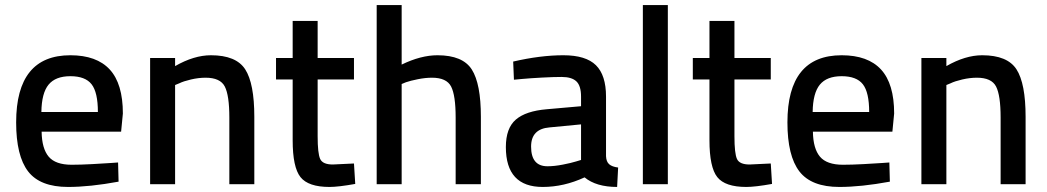

<svg xmlns="http://www.w3.org/2000/svg" viewBox="-20 -730 4148 761"><path d="M264 -77Q299 -77 345 -79.5Q391 -82 420 -84L448 -86L450 -10Q336 11 250 11Q139 11 91.5 -50.5Q44 -112 44 -245Q44 -511 259 -511Q363 -511 415 -454.5Q467 -398 467 -280L460 -208H145Q146 -141 173 -109Q200 -77 264 -77ZM144 -286H368Q368 -364 343 -396Q318 -428 259 -428Q200 -428 172.5 -394.5Q145 -361 144 -286Z M674 0H575V-500H674V-468Q749 -511 816 -511Q916 -511 952 -455Q988 -399 988 -267V0H889V-264Q889 -352 871 -387Q853 -422 795 -422Q767 -422 737 -415Q707 -408 691 -400L674 -393Z M1383 -415H1239V-190Q1239 -122 1249 -100Q1259 -78 1299 -78L1383 -82L1388 -1Q1321 11 1286 11Q1202 11 1171 -28Q1140 -67 1140 -174V-415H1074V-500H1140V-647H1239V-500H1383Z M1572 0H1473V-710H1572V-474Q1648 -511 1714 -511Q1814 -511 1850 -454.5Q1886 -398 1886 -267V0H1786V-264Q1786 -352 1768 -387Q1750 -422 1692 -422Q1666 -422 1636 -416Q1606 -410 1589 -404L1572 -397Z M2382 -347V-111Q2383 -89 2394.5 -79Q2406 -69 2430 -66L2426 11Q2343 11 2297 -27Q2215 11 2131 11Q1985 11 1985 -147Q1985 -222 2024.5 -256Q2064 -290 2147 -297L2283 -309V-347Q2283 -390 2264.5 -407.5Q2246 -425 2206 -425Q2175 -425 2128 -422.5Q2081 -420 2049 -417L2017 -414L2014 -486Q2122 -511 2213 -511Q2302 -511 2342 -471.5Q2382 -432 2382 -347ZM2283 -237 2158 -225Q2085 -219 2085 -149Q2085 -71 2150 -71Q2177 -71 2210.5 -77.5Q2244 -84 2263 -90L2283 -96Z M2528 0V-710H2627V0Z M3035 -415H2891V-190Q2891 -122 2901 -100Q2911 -78 2951 -78L3035 -82L3040 -1Q2973 11 2938 11Q2854 11 2823 -28Q2792 -67 2792 -174V-415H2726V-500H2792V-647H2891V-500H3035Z M3321 -77Q3356 -77 3402 -79.5Q3448 -82 3477 -84L3505 -86L3507 -10Q3393 11 3307 11Q3196 11 3148.5 -50.5Q3101 -112 3101 -245Q3101 -511 3316 -511Q3420 -511 3472 -454.5Q3524 -398 3524 -280L3517 -208H3202Q3203 -141 3230 -109Q3257 -77 3321 -77ZM3201 -286H3425Q3425 -364 3400 -396Q3375 -428 3316 -428Q3257 -428 3229.5 -394.5Q3202 -361 3201 -286Z M3731 0H3632V-500H3731V-468Q3806 -511 3873 -511Q3973 -511 4009 -455Q4045 -399 4045 -267V0H3946V-264Q3946 -352 3928 -387Q3910 -422 3852 -422Q3824 -422 3794 -415Q3764 -408 3748 -400L3731 -393Z"/></svg>

Font: TitilliumText
Style: Medium
Weight: 500
Designer: Accademia di Belle Arti di Urbino and others
Foundry: Accademia di Belle Arti di Urbino and others.
Version: Version 60.001